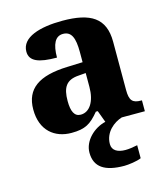

<svg xmlns="http://www.w3.org/2000/svg" viewBox="-116 -640 847 971"><g transform="rotate(-15 307.0 -155.0)"><path d="M200 10C273 10 302 -9 346 -62H356L379 0C318 14 261 68 261 130C261 206 313 240 415 240C436 240 483 234 504 224V156C480 161 459 164 441 164C401 164 372 149 372 115C372 52 423 13 465 0H586V-57H582C537 -57 522 -73 522 -128V-381C522 -506 448 -550 301 -550C183 -550 85 -521 85 -446C85 -396 131 -377 227 -377C227 -447 246 -485 287 -485C331 -485 346 -448 346 -375V-321L265 -318C116 -313 43 -263 43 -154C43 -43 113 10 200 10ZM269 -67C236 -67 222 -96 222 -151C222 -221 243 -257 310 -261L347 -264V-191C347 -116 316 -67 269 -67Z"/></g></svg>

Font: Noto Serif Gurmukhi ExtraBold
Style: Regular
Weight: 800
Designer: Vaibhav Singh and the Monotype Design Team
Foundry: Monotype Imaging Inc.
Version: Version 2.004